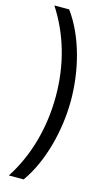

<svg xmlns="http://www.w3.org/2000/svg" viewBox="-154 -848 624 1139"><g transform="rotate(15 158.0 -278.0)"><path d="M270 -281C270 -460 222 -661 120 -800H29C126 -651 177 -475 177 -281C177 -87 125 98 29 244H120C215 112 270 -91 270 -281Z"/></g></svg>

Font: Noto Sans Malayalam ExtraCondensed Medium
Style: Regular
Weight: 500
Width: 2
Designer: Jelle Bosma - Monotype Design Team
Foundry: Monotype Imaging Inc.
Version: Version 2.104